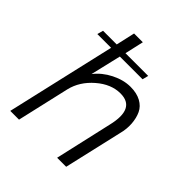

<svg xmlns="http://www.w3.org/2000/svg" viewBox="-192 -810 931 931"><g transform="rotate(45 273.0 -345.0)"><path d="M30.8 0 160.2 -562H65.9L74.2 -592.8H168L189.9 -689.9H250L228 -592.8H383.8L376 -562H220.2L183.1 -404.8Q214.4 -445.3 263.9 -470.2Q313.5 -495.1 360.8 -495.1Q403.8 -495.1 433.1 -479Q462.4 -462.9 475.1 -435.8Q487.8 -408.7 490.5 -373Q493.2 -337.4 482.9 -298.8L414.1 0H352.1L418.9 -293.9Q453.6 -438 349.1 -438Q285.2 -438 227.1 -387.7Q168.9 -337.4 152.8 -270L90.8 0Z"/></g></svg>

Font: HK Grotesk Light Italic
Style: Regular
Weight: 300
Italic angle: -13°
Designer: Alfredo Marco Pradil and Stefan Peev
Foundry: Hanken Design Co.
Version: Version 1.000;PS 001.000;hotconv 1.0.88;makeotf.lib2.5.64775